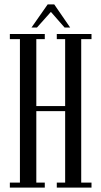

<svg xmlns="http://www.w3.org/2000/svg" viewBox="-20 -855 461 875"><path d="M123.5 -729.5 197.3 -835H227.1L299.8 -729.5H274.4L211.9 -800.8L148.4 -729.5ZM24.9 0V-22.9H70.8V-676.8H24.9V-700.2H184.1V-676.8H145.5V-371.6H276.9V-676.8H238.8V-700.2H397V-676.8H350.1V-22.9H397V0H238.8V-22.9H276.9V-348.6H145.5V-22.9H184.1V0Z"/></svg>

Font: Imbue
Style: Regular
Weight: 400
Designer: Tyler Finck
Foundry: Etcetera Type Company
Version: Version 0.910